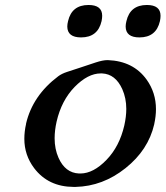

<svg xmlns="http://www.w3.org/2000/svg" viewBox="-20 -713 651 755"><path d="M328.1 -693.4Q381.8 -693.4 381.8 -650.9Q381.8 -641.6 379.4 -629.9Q364.7 -565.9 298.8 -565.9Q245.1 -565.9 244.6 -608.4Q244.6 -618.2 247.6 -629.9Q262.2 -693.4 328.1 -693.4ZM557.6 -693.4Q611.3 -693.4 611.3 -650.9Q611.3 -641.6 608.9 -629.9Q594.2 -565.9 528.3 -565.9Q474.6 -565.9 474.1 -608.4Q474.1 -618.2 477.1 -629.9Q491.7 -693.4 557.6 -693.4ZM376 -424.3Q325.7 -424.3 273.4 -371.1Q221.7 -317.9 202.6 -234.9Q194.8 -200.2 194.8 -169.4Q194.8 -127 210 -92.8Q236.3 -33.2 290.5 -30.8H296.9Q347.2 -31.2 398.4 -84Q449.7 -136.7 468.8 -219.7Q476.6 -254.4 476.6 -284.7Q476.6 -327.1 460.9 -362.3Q434.1 -421.9 381.3 -424.3ZM586.4 -224.1Q563 -123 473.6 -51.8Q384.3 19.5 277.3 22H269.5Q169.9 21.5 114.3 -51.8Q75.7 -103 75.7 -167Q75.7 -195.8 82.5 -225.6V-227.1Q108.4 -337.4 209 -413.1Q222.7 -423.3 243.7 -430.2Q264.6 -436.5 295.9 -447.3Q327.1 -458 356 -467.3Q384.3 -476.6 402.3 -476.6H404.3Q504.4 -472.7 556.6 -399.9Q593.3 -348.6 593.3 -283.7Q593.3 -256.8 586.9 -227.1Z"/></svg>

Font: Caudex
Style: Bold
Weight: 700
Italic angle: -13°
Version: Version 1.04